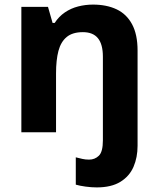

<svg xmlns="http://www.w3.org/2000/svg" viewBox="-20 -576 690 836"><path d="M401 240Q378 240 352.5 236.5Q327 233 310 228V109Q326 113 339 116Q352 119 368 119Q393 119 410.5 102Q428 85 428 35V-329Q428 -383 406.5 -409.5Q385 -436 341 -436Q296 -436 270.5 -415Q245 -394 234.5 -354.5Q224 -315 224 -256V0H73V-546H189L209 -476H218Q236 -504 262.5 -522Q289 -540 320.5 -548Q352 -556 385 -556Q444 -556 487.5 -535.5Q531 -515 555 -470.5Q579 -426 579 -356V59Q579 109 561.5 150Q544 191 504.5 215.5Q465 240 401 240Z"/></svg>

Font: Noto Sans Lao Looped
Style: Bold
Weight: 700
Designer: Mark Frömberg, Ben Mitchell
Foundry: The Fontpad Ltd
Version: Version 1.001